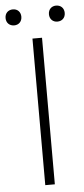

<svg xmlns="http://www.w3.org/2000/svg" viewBox="-70 -829 378 860"><g transform="rotate(-5 119.0 -398.5)"><path d="M98 0H141V-659H98ZM22 -725C42 -725 57 -739 57 -761C57 -783 42 -797 22 -797C1 -797 -14 -783 -14 -761C-14 -739 1 -725 22 -725ZM216 -725C237 -725 252 -739 252 -761C252 -783 237 -797 216 -797C196 -797 181 -783 181 -761C181 -739 196 -725 216 -725Z"/></g></svg>

Font: Source Sans Pro Light
Style: Regular
Weight: 300
Designer: Paul D. Hunt
Foundry: Adobe Systems Incorporated
Version: Version 3.006;hotconv 1.0.111;makeotfexe 2.5.65597